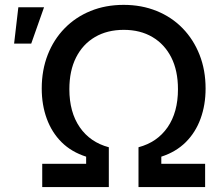

<svg xmlns="http://www.w3.org/2000/svg" viewBox="-20 -757 904 777"><path d="M150.9 0V-94.2H328.6V-123Q269 -142.1 229.2 -181.6Q189.5 -221.2 169.2 -276.9Q148.9 -332.5 148.9 -398.9Q148.9 -473.1 173.1 -535.2Q197.3 -597.2 241.7 -642.6Q286.1 -688 346.7 -712.6Q407.2 -737.3 480.5 -737.3Q553.2 -737.3 614 -712.6Q674.8 -688 719 -642.6Q763.2 -597.2 787.6 -535.2Q812 -473.1 812 -398.9Q812 -332.5 791.7 -276.9Q771.5 -221.2 731.7 -181.6Q691.9 -142.1 632.8 -123V-94.2H810.1V0H540.5V-161.1Q616.2 -181.2 658.2 -241.9Q700.2 -302.7 700.2 -396Q700.2 -471.2 673.1 -524.7Q646 -578.1 596.7 -607.2Q547.4 -636.2 481 -636.2Q414.1 -636.2 364.5 -607.2Q314.9 -578.1 287.8 -524.4Q260.7 -470.7 260.7 -396Q260.7 -303.2 302.7 -242.2Q344.7 -181.2 420.4 -161.1V0ZM37.1 -580.6 54.2 -727.5H158.2L106.4 -580.6Z"/></svg>

Font: Inter 20pt Medium
Style: Regular
Weight: 500
Version: Version 4.001;git-66647c0bb